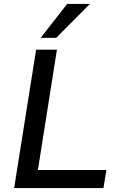

<svg xmlns="http://www.w3.org/2000/svg" viewBox="-20 -958 611 978"><path d="M52 0 164 -705H270L173 -92H522L507 0ZM187 -765 322 -938H438L266 -765Z"/></svg>

Font: Nunito Sans 10pt SemiBold
Style: Italic
Weight: 600
Italic angle: -9°
Designer: Vernon Adams
Foundry: Vernon Adams
Version: Version 3.101;gftools[0.9.27]